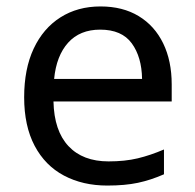

<svg xmlns="http://www.w3.org/2000/svg" viewBox="-20 -566 604 596"><path d="M292 -546Q361 -546 410.5 -516Q460 -486 486.5 -431.5Q513 -377 513 -304V-251H146Q148 -160 192.5 -112.5Q237 -65 317 -65Q368 -65 407.5 -74.5Q447 -84 489 -102V-25Q448 -7 408 1.5Q368 10 313 10Q237 10 178.5 -21Q120 -52 87.5 -113.5Q55 -175 55 -264Q55 -352 84.5 -415Q114 -478 167.5 -512Q221 -546 292 -546ZM291 -474Q228 -474 191.5 -433.5Q155 -393 148 -321H421Q420 -389 389 -431.5Q358 -474 291 -474Z"/></svg>

Font: Noto Sans Old Persian
Style: Regular
Weight: 400
Designer: Monotype Design Team
Foundry: Monotype Imaging Inc.
Version: Version 2.001; ttfautohint (v1.8.4.7-5d5b)